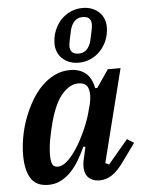

<svg xmlns="http://www.w3.org/2000/svg" viewBox="-57 -874 693 932"><g transform="rotate(-5 289.5 -408.5)"><path d="M141 12Q82 12 56.5 -28.5Q31 -69 31 -141Q31 -183 39 -228.5Q47 -274 63 -317.5Q79 -361 101.5 -400.5Q124 -440 153 -469.5Q182 -499 217 -516.5Q252 -534 293 -534Q338 -534 367.5 -511.5Q397 -489 408 -436H418L477 -522H539L425 -69L443 -61L540 -176L573 -155L512 -71Q480 -25 451 -6.5Q422 12 393 12Q371 12 356.5 5.5Q342 -1 333.5 -11Q325 -21 321.5 -34Q318 -47 318 -60Q318 -74 321 -90Q324 -106 327 -117L336 -156L326 -158Q310 -123 291.5 -92Q273 -61 250.5 -38Q228 -15 201 -1.5Q174 12 141 12ZM194 -72Q220 -72 247.5 -100Q275 -128 299 -169Q323 -210 341.5 -255Q360 -300 368 -335L375 -360Q386 -408 376 -437Q366 -466 328 -466Q287 -466 250 -424.5Q213 -383 188 -293Q183 -275 178 -253Q173 -231 169 -209.5Q165 -188 163 -167.5Q161 -147 161 -132Q161 -103 167.5 -87.5Q174 -72 194 -72ZM343 -610Q367 -610 382 -625Q397 -640 404 -666Q411 -695 415 -716Q419 -737 419 -746Q419 -763 409.5 -774Q400 -785 377 -785Q353 -785 338 -770Q323 -755 316 -729Q309 -700 305 -679Q301 -658 301 -649Q301 -632 310.5 -621Q320 -610 343 -610ZM340 -566Q313 -566 292.5 -574.5Q272 -583 258 -597Q244 -611 237 -629Q230 -647 230 -667Q230 -701 242 -731Q254 -761 274 -782.5Q294 -804 321.5 -816.5Q349 -829 380 -829Q407 -829 427.5 -820.5Q448 -812 462 -798Q476 -784 483 -765.5Q490 -747 490 -728Q490 -693 478 -663.5Q466 -634 446 -612.5Q426 -591 398.5 -578.5Q371 -566 340 -566Z"/></g></svg>

Font: IBM Plex Serif SemiBold
Style: Italic
Weight: 600
Italic angle: -14°
Designer: Mike Abbink, Paul van der Laan, Pieter van Rosmalen
Foundry: Bold Monday
Version: Version 2.5